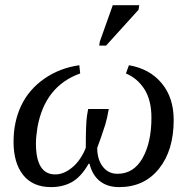

<svg xmlns="http://www.w3.org/2000/svg" viewBox="-20 -725 738 754"><path d="M407.2 -296.9Q400.4 -258.3 393.6 -236.3Q386.7 -214.4 376.7 -185.5Q366.7 -156.7 361.8 -144.5Q361.8 -99.1 383.5 -70.8Q405.3 -42.5 441.4 -42.5Q504.9 -42.5 539.8 -104Q574.7 -165.5 574.7 -263.2Q574.7 -331.1 547.4 -374.3Q520 -417.5 474.6 -436.5L486.3 -468.8Q567.4 -455.1 614.7 -398.4Q662.1 -341.8 662.1 -253.9Q662.1 -134.3 604.2 -62.3Q546.4 9.8 447.8 9.8Q402.3 9.8 372.6 -13.4Q342.8 -36.6 331.5 -82H328.1Q298.8 -30.8 263.2 -10.5Q227.5 9.8 180.2 9.8Q108.9 9.8 71 -37.6Q33.2 -85 33.2 -168.5Q33.2 -246.6 63.2 -310.1Q93.3 -373.5 153.8 -415.8Q214.4 -458 291.5 -468.8L294.9 -436.5Q156.2 -387.2 127 -224.6Q121.1 -187 121.1 -162.1Q121.1 -40 196.8 -40Q231 -40 264.2 -67.9Q297.4 -95.7 316.9 -144.5Q316.9 -242.2 321.8 -271.5L326.2 -296.9ZM369.6 -545.9 372.1 -562 422.9 -704.6H526.9L523.9 -686.5L396.5 -545.9Z"/></svg>

Font: Tinos
Style: Italic
Weight: 400
Italic angle: -16.333°
Designer: Steve Matteson
Foundry: Monotype Imaging Inc.
Version: Version 1.32